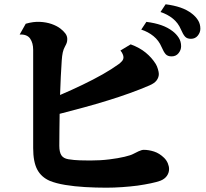

<svg xmlns="http://www.w3.org/2000/svg" viewBox="-20 -873 960 896"><path d="M752.9 -853Q792 -848.1 822.5 -837.6Q853 -827.1 876 -809.1Q892.6 -796.4 903.8 -779.1Q915 -761.7 915 -738.8Q915 -721.7 903.1 -706.8Q891.1 -691.9 871.1 -691.9Q852.5 -691.9 843.3 -702.4Q834 -712.9 824.2 -735.8Q811.5 -766.1 786.4 -786.4Q761.2 -806.6 729 -816.9ZM663.1 -771Q702.1 -766.1 732.4 -755.6Q762.7 -745.1 786.1 -727.1Q802.7 -714.4 814 -697Q825.2 -679.7 825.2 -657.2Q825.2 -639.6 813.2 -624.8Q801.3 -609.9 780.8 -609.9Q762.2 -609.9 752.9 -620.4Q743.7 -630.9 733.9 -653.8Q721.2 -684.1 696.3 -704.3Q671.4 -724.6 639.2 -734.9ZM100.1 -762.2Q135.3 -772.5 165.8 -771Q196.3 -769.5 220.7 -761Q245.1 -752.4 261.2 -740.2Q275.9 -729 284.9 -717Q293.9 -705.1 293.9 -690.9Q293.9 -680.2 291.3 -672.9Q288.6 -665.5 283.2 -655.8Q276.4 -644 272.9 -628.2Q269.5 -612.3 268.1 -590.8Q265.6 -556.2 263.7 -514.9Q261.7 -473.6 260.3 -429.7Q314 -452.6 364.7 -477.1Q415.5 -501.5 459 -526.1Q502.4 -550.8 533.2 -573.2Q541.5 -579.1 548.8 -587.2Q556.2 -595.2 556.2 -606Q556.2 -611.8 552.5 -620.6Q548.8 -629.4 542 -637.2L589.8 -666Q631.3 -650.9 659.9 -627.4Q688.5 -604 707 -574.2Q712.9 -564.5 717 -550.3Q721.2 -536.1 721.2 -527.8Q721.2 -512.2 711.2 -498.3Q701.2 -484.4 676.8 -474.1Q636.2 -456.5 586.9 -438.7Q537.6 -420.9 482.9 -404.1Q428.2 -387.2 371.1 -371.6Q314 -356 258.3 -341.8Q257.8 -301.8 257.3 -263.7Q256.8 -225.6 256.8 -192.9Q256.8 -163.1 266.4 -148.4Q275.9 -133.8 298.8 -129.9Q326.2 -125.5 352.8 -124.8Q379.4 -124 400.9 -124Q448.7 -124 490.2 -129.2Q531.7 -134.3 561.3 -141.4Q590.8 -148.4 602.1 -154.8Q611.8 -160.2 626.7 -167Q641.6 -173.8 650.9 -173.8Q673.8 -173.8 699 -165.8Q724.1 -157.7 746.1 -136.2Q757.3 -125 763.2 -110.8Q769 -96.7 769 -84Q769 -66.9 758.8 -52.2Q748.5 -37.6 729 -29.8Q711.9 -23.4 683.8 -17.6Q655.8 -11.7 622.1 -6.8Q587.9 -2.4 550.3 0.2Q512.7 2.9 476.1 2.9Q426.8 2.9 377 0Q327.1 -2.9 284.4 -10Q241.7 -17.1 212.9 -28.8Q172.9 -45.9 153.8 -81.8Q134.8 -117.7 134.8 -182.1V-640.1Q134.8 -672.4 120.6 -692.9Q106.4 -713.4 71.8 -711.9Z"/></svg>

Font: BIZ UDPMincho
Style: Bold
Weight: 700
Designer: TypeBank Co., Ltd.
Foundry: Morisawa Inc.
Version: Version 1.06